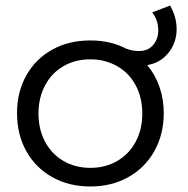

<svg xmlns="http://www.w3.org/2000/svg" viewBox="-20 -676 686 699"><path d="M623 -569.8Q623 -521 593.5 -483.9Q564 -446.8 516.1 -439Q544.9 -404.8 560.5 -359.9Q576.2 -314.9 576.2 -264.2Q576.2 -187 542 -126Q507.8 -64.9 447 -31Q386.2 2.9 309.1 2.9Q231 2.9 170.4 -31Q109.9 -64.9 75.9 -125.5Q42 -186 42 -264.2Q42 -341.3 75.9 -401.6Q109.9 -461.9 170.4 -495.4Q231 -528.8 309.1 -528.8Q384.3 -528.8 442.9 -497.1V-498Q461.9 -490.2 485.8 -490.2Q519 -490.2 537.6 -512.2Q556.2 -534.2 556.2 -565.9Q556.2 -602.1 534.2 -630.9L599.1 -655.8Q623 -614.7 623 -569.8ZM498 -263.2Q498 -320.3 474.1 -365.2Q450.2 -410.2 406.5 -435.1Q362.8 -460 309.1 -460Q253.9 -460 210.9 -435.1Q168 -410.2 144 -365Q120.1 -319.8 120.1 -263.2Q120.1 -205.1 144 -160.2Q168 -115.2 210.9 -90.1Q253.9 -64.9 309.1 -64.9Q363.8 -64.9 407 -90.1Q450.2 -115.2 474.1 -160.2Q498 -205.1 498 -263.2Z"/></svg>

Font: Argentum Sans Light
Style: Regular
Weight: 300
Designer: Julieta Ulanovsky (Modified by Cristiano Sobral)
Foundry: Julieta Ulanovsky
Version: Version 1.000; ttfautohint (v1.5.65-e2d9)